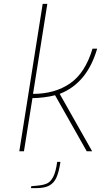

<svg xmlns="http://www.w3.org/2000/svg" viewBox="-20 -783 537 994"><path d="M201 -763H225L151 -297Q264 -297 342.5 -351Q421 -405 459 -531H483Q431 -352 289 -297L457 0H429L265 -290Q239 -283 206 -279Q173 -275 148 -275L104 0H80ZM142 181 174 178Q206 175 224 166.5Q242 158 255.5 132.5Q269 107 276 55H293Q285 108 272 136.5Q259 165 234.5 178Q210 191 167 191H140Z"/></svg>

Font: Exo Thin
Style: Italic
Weight: 250
Italic angle: -9°
Designer: Natanael Gama
Foundry: Natanael Gama
Version: Version 1.500; ttfautohint (v1.6)